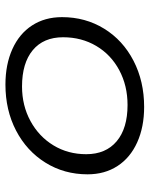

<svg xmlns="http://www.w3.org/2000/svg" viewBox="58 -598 550 706"><g transform="rotate(-90 333.0 -245.0)"><path d="M45 -198Q45 -284 88 -353Q131 -422 206 -461Q281 -500 375 -500Q449 -500 505.5 -474.5Q562 -449 592.5 -402Q623 -355 623 -292Q623 -206 580.5 -137Q538 -68 462.5 -29Q387 10 293 10Q219 10 162.5 -15.5Q106 -41 75.5 -88Q45 -135 45 -198ZM549 -288Q549 -360 501.5 -399.5Q454 -439 368 -439Q298 -439 241 -408Q184 -377 151.5 -323.5Q119 -270 119 -203Q119 -131 166.5 -91Q214 -51 300 -51Q371 -51 428 -81.5Q485 -112 517 -166Q549 -220 549 -288Z"/></g></svg>

Font: Kodchasan
Style: Italic
Weight: 400
Italic angle: -10°
Version: Version 1.000; ttfautohint (v1.6)